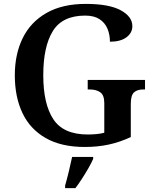

<svg xmlns="http://www.w3.org/2000/svg" viewBox="-20 -744 788 985"><path d="M415 10Q294 10 214 -36Q134 -82 95 -164.5Q56 -247 56 -358Q56 -466 96.5 -548.5Q137 -631 218.5 -677.5Q300 -724 420 -724Q539 -724 599 -691.5Q659 -659 659 -610Q659 -575 628.5 -552.5Q598 -530 544 -530Q544 -567 531 -597.5Q518 -628 490 -646Q462 -664 417 -664Q300 -664 251 -584.5Q202 -505 202 -358Q202 -211 253.5 -132.5Q305 -54 430 -54Q452 -54 474 -56Q496 -58 515 -63V-215Q515 -256 494.5 -270.5Q474 -285 440 -285H430V-334H724V-285H714Q684 -285 667.5 -270Q651 -255 651 -211V-41Q596 -15 538.5 -2.5Q481 10 415 10ZM314 208Q323 177 333 136Q343 95 350 61H458V71Q449 92 433.5 119Q418 146 400.5 173Q383 200 367 221H314Z"/></svg>

Font: Noto Serif Vithkuqi SemiBold
Style: Regular
Weight: 600
Version: Version 1.005